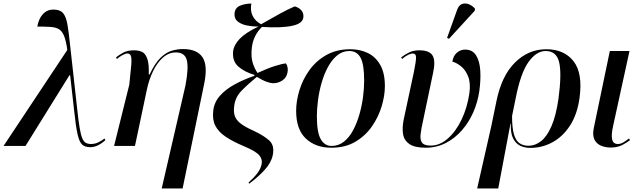

<svg xmlns="http://www.w3.org/2000/svg" viewBox="-43 -824 3627 1084"><path d="M-23 0 337 -542Q330 -593 319 -620.5Q308 -648 290 -659Q272 -670 242.5 -672Q213 -674 168 -674Q171 -696 181.5 -718Q192 -740 211 -755Q230 -770 259 -770Q296 -770 313 -750Q330 -730 337.5 -687Q345 -644 352 -576L393 -207Q400 -142 406.5 -103Q413 -64 421 -44.5Q429 -25 441 -18Q453 -11 471 -11Q493 -11 512.5 -20.5Q532 -30 547 -42L552 -33Q509 7 466 7Q437 7 421 -7.5Q405 -22 395 -65.5Q385 -109 376 -196L353 -399H349L101 0Z M870 240 1004 -341Q1023 -442 1011.5 -485Q1000 -528 950 -528Q910 -528 877 -499Q844 -470 821 -422Q798 -374 786 -317L719 0H601L687 -346Q695 -418 698 -456Q701 -494 696 -508Q691 -522 677 -522Q665 -522 648.5 -513Q632 -504 617 -491L612 -500Q629 -514 653 -527Q677 -540 714 -540Q740 -540 759 -531Q778 -522 788.5 -492.5Q799 -463 797 -404H802Q831 -466 862.5 -497Q894 -528 926.5 -537.5Q959 -547 990 -547Q1070 -547 1100.5 -500.5Q1131 -454 1110 -352L988 240Z M1364 213 1360 207Q1393 177 1411 152.5Q1429 128 1434 103Q1440 75 1420 52Q1400 29 1333 1Q1271 -25 1230.5 -52.5Q1190 -80 1172.5 -114.5Q1155 -149 1161 -199Q1166 -246 1198 -282.5Q1230 -319 1281 -347Q1332 -375 1393 -396L1394 -401Q1339 -417 1303.5 -447.5Q1268 -478 1273 -533Q1277 -570 1310.5 -605Q1344 -640 1416 -674Q1383 -674 1352 -680Q1321 -686 1300.5 -701.5Q1280 -717 1281 -744Q1282 -779 1311.5 -791.5Q1341 -804 1376 -804Q1369 -763 1383.5 -734Q1398 -705 1431 -687Q1491 -721 1535 -745.5Q1579 -770 1621 -788Q1645 -781 1658 -766Q1671 -751 1670 -731Q1670 -692 1607.5 -678.5Q1545 -665 1436 -672Q1387 -624 1379 -556Q1373 -506 1383 -472Q1393 -438 1411 -412Q1467 -438 1508 -451Q1549 -464 1571 -466Q1579 -455 1581 -441Q1583 -427 1580 -414Q1575 -386 1551.5 -370Q1528 -354 1499 -354Q1487 -354 1464.5 -361.5Q1442 -369 1407 -390Q1356 -348 1320 -311Q1284 -274 1279 -223Q1275 -192 1282.5 -169.5Q1290 -147 1314.5 -127.5Q1339 -108 1388 -86Q1448 -58 1478 -30Q1508 -2 1497 52Q1488 95 1451.5 135Q1415 175 1364 213Z M1827 10Q1739 10 1684 -41.5Q1629 -93 1629 -198Q1629 -254 1647.5 -314.5Q1666 -375 1703.5 -427.5Q1741 -480 1799 -513Q1857 -546 1935 -546Q1989 -546 2033 -525Q2077 -504 2103.5 -458Q2130 -412 2130 -338Q2130 -285 2112 -224.5Q2094 -164 2057 -110.5Q2020 -57 1963 -23.5Q1906 10 1827 10ZM1829 0Q1868 0 1898.5 -24Q1929 -48 1950.5 -88.5Q1972 -129 1986 -177.5Q2000 -226 2006.5 -275.5Q2013 -325 2013 -368Q2013 -461 1992.5 -498.5Q1972 -536 1929 -536Q1891 -536 1861 -511.5Q1831 -487 1809 -446.5Q1787 -406 1773 -357.5Q1759 -309 1752.5 -259.5Q1746 -210 1746 -168Q1746 -76 1768 -38Q1790 0 1829 0Z M2361 10Q2298 10 2268 -11Q2238 -32 2232.5 -67.5Q2227 -103 2236 -148L2294 -419Q2306 -478 2306 -500Q2306 -522 2287 -522Q2278 -522 2262.5 -515Q2247 -508 2227 -491L2222 -500Q2242 -516 2267 -528Q2292 -540 2324 -540Q2382 -540 2399.5 -510Q2417 -480 2402 -412L2346 -145Q2335 -97 2331.5 -65Q2328 -33 2340.5 -17.5Q2353 -2 2389 -2Q2440 -2 2485.5 -42Q2531 -82 2563 -149Q2595 -216 2607 -297Q2615 -355 2600 -392.5Q2585 -430 2559.5 -450Q2534 -470 2511 -476Q2516 -509 2536.5 -526.5Q2557 -544 2583 -544Q2624 -544 2644.5 -512Q2665 -480 2668.5 -426.5Q2672 -373 2663 -309Q2654 -247 2629 -190Q2604 -133 2564.5 -88Q2525 -43 2473.5 -16.5Q2422 10 2361 10ZM2492 -605 2481 -610 2537 -766Q2546 -793 2563.5 -800.5Q2581 -808 2601.5 -801Q2622 -794 2639 -775L2637 -763Z M2651 240 2731 -113 2759 -249Q2788 -395 2864 -470.5Q2940 -546 3041 -546Q3142 -546 3195 -478.5Q3248 -411 3229 -271Q3216 -178 3175.5 -115.5Q3135 -53 3076.5 -21Q3018 11 2951 11Q2919 11 2893.5 -1.5Q2868 -14 2853.5 -43.5Q2839 -73 2841 -126H2839L2770 240ZM2941 -1Q2978 -1 3011.5 -27Q3045 -53 3070.5 -111.5Q3096 -170 3110 -266Q3129 -408 3114 -472Q3099 -536 3038 -536Q2985 -536 2940.5 -473.5Q2896 -411 2868 -267L2848 -169Q2848 -103 2858.5 -66.5Q2869 -30 2890 -15.5Q2911 -1 2941 -1Z M3406 9Q3374 9 3349 -2Q3324 -13 3312.5 -37.5Q3301 -62 3310 -104L3400 -536H3511L3419 -115Q3407 -63 3413 -37Q3419 -11 3445 -11Q3462 -11 3478 -21Q3494 -31 3508 -42L3514 -33Q3498 -20 3470.5 -5.5Q3443 9 3406 9Z"/></svg>

Font: Noto Serif Display Medium
Style: Italic
Weight: 500
Italic angle: -12°
Designer: Monotype Design Team
Foundry: Monotype Imaging Inc.
Version: Version 2.009